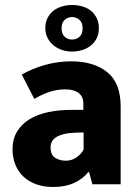

<svg xmlns="http://www.w3.org/2000/svg" viewBox="-20 -736 552 767"><path d="M67 -438Q108 -462 159.5 -476.5Q211 -491 265 -491Q354 -491 408 -448Q462 -405 462 -311V0H349L336 -48H332Q312 -22 276.5 -5.5Q241 11 193 11Q152 11 121.5 -1Q91 -13 71 -33Q51 -53 40.5 -80.5Q30 -108 30 -139Q30 -181 48.5 -211Q67 -241 98.5 -260Q130 -279 172.5 -288Q215 -297 263 -297H313V-323Q313 -350 294 -364.5Q275 -379 240 -379Q210 -379 181 -370Q152 -361 117 -341ZM314 -207 281 -206Q253 -205 234 -200Q215 -195 203.5 -187.5Q192 -180 187 -169.5Q182 -159 182 -148Q182 -117 200.5 -105.5Q219 -94 243 -94Q267 -94 286.5 -108Q306 -122 314 -139ZM161 -623Q161 -647 170 -664.5Q179 -682 194 -693.5Q209 -705 228.5 -710.5Q248 -716 268 -716Q289 -716 308.5 -710.5Q328 -705 342.5 -693.5Q357 -682 366 -664.5Q375 -647 375 -623Q375 -599 365.5 -581.5Q356 -564 341 -552.5Q326 -541 306.5 -535.5Q287 -530 268 -530Q248 -530 229 -536Q210 -542 195 -554Q180 -566 170.5 -583.5Q161 -601 161 -623ZM226 -623Q226 -600 238.5 -589Q251 -578 268 -578Q285 -578 297.5 -589Q310 -600 310 -623Q310 -646 297 -657Q284 -668 268 -668Q252 -668 239 -657Q226 -646 226 -623Z"/></svg>

Font: Mukta Mahee ExtraBold
Style: Regular
Weight: 800
Designer: Shuchita Grover, Noopur Datye, Girish Dalvi, Yashodeep Gholap
Foundry: Ek Type
Version: Version 2.538;PS 1.000;hotconv 16.6.51;makeotf.lib2.5.65220;